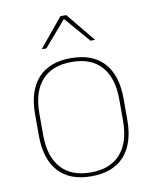

<svg xmlns="http://www.w3.org/2000/svg" viewBox="-79 -741 658 814"><g transform="rotate(-10 249.5 -334.0)"><path d="M249.5 11.5Q156 11.5 107.5 -42.5Q59 -96.5 59 -197.5V-289Q59 -390 107.8 -443.5Q156.5 -497 249.5 -497Q342.5 -497 391.2 -443.5Q440 -390 440 -289V-197.5Q440 -96.5 391.2 -42.5Q342.5 11.5 249.5 11.5ZM249.5 -5Q333 -5 377.2 -54.5Q421.5 -104 421.5 -197.5V-289Q421.5 -382 377.5 -431.2Q333.5 -480.5 249.5 -480.5Q165.5 -480.5 121.5 -431.2Q77.5 -382 77.5 -289V-197.5Q77.5 -104 121.5 -54.5Q165.5 -5 249.5 -5ZM237 -680H262L364 -556V-555.5H344.5L251 -664H248L154.5 -555.5H135V-556Z"/></g></svg>

Font: Anek Odia Medium Thin
Style: Regular
Weight: 250
Version: Version 1.003